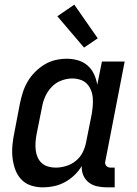

<svg xmlns="http://www.w3.org/2000/svg" viewBox="-20 -795 590 827"><path d="M165 12Q137 12 112 3.5Q87 -5 70 -24Q53 -43 44.5 -68Q36 -93 33.5 -119.5Q31 -146 34 -174Q37 -202 43 -230L66 -350Q71 -374 78.5 -397.5Q86 -421 99 -443.5Q112 -466 131 -485Q150 -504 172.5 -517.5Q195 -531 219.5 -536.5Q244 -542 268 -542Q293 -542 316.5 -535Q340 -528 357.5 -512.5Q375 -497 385 -475.5Q395 -454 399 -430L419 -530H517L434 -102Q432 -96 433 -90.5Q434 -85 437.5 -81Q441 -77 446 -75Q451 -73 457 -73H474V12H440Q419 12 398.5 7.5Q378 3 362.5 -9Q347 -21 339 -39.5Q331 -58 332 -80Q319 -58 300 -40Q281 -22 258.5 -10Q236 2 212 7Q188 12 165 12ZM220 -73Q242 -73 265 -80Q288 -87 307 -102.5Q326 -118 336.5 -139.5Q347 -161 351 -183L375 -303Q378 -321 379.5 -339Q381 -357 379.5 -374.5Q378 -392 371.5 -407.5Q365 -423 354 -434.5Q343 -446 326 -451.5Q309 -457 291 -457Q268 -457 244 -448Q220 -439 202.5 -420.5Q185 -402 175 -379.5Q165 -357 161 -334L137 -214Q134 -197 133 -180Q132 -163 134 -147Q136 -131 142.5 -116.5Q149 -102 160.5 -92Q172 -82 187.5 -77.5Q203 -73 220 -73ZM342 -590 227 -725 300 -775 401 -630Z"/></svg>

Font: Lode Dark
Style: Bold Italic
Weight: 700
Italic angle: -11°
Monospace: yes
Designer: Belleve Invis
Foundry: Belleve Invis
Version: Version 29.2.0; ttfautohint (v1.8.3)